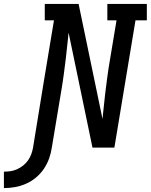

<svg xmlns="http://www.w3.org/2000/svg" viewBox="-133 -755 771 982"><path d="M-113 207V123Q-96 123 -79 120.5Q-62 118 -45.5 110.5Q-29 103 -14.5 91.5Q0 80 10.5 65Q21 50 27 33.5Q33 17 36 0Q62 -163 89 -325.5Q116 -488 143 -651H96V-735H269L391 -148Q392 -152 392.5 -156.5Q393 -161 393 -165L405 -276Q410 -317 415.5 -358.5Q421 -400 428 -441L463 -651H416V-735H618V-651H560L452 0H340L218 -587Q217 -583 216.5 -578.5Q216 -574 216 -570L204 -459Q199 -418 193.5 -376.5Q188 -335 181 -294L132 0Q128 28 118 56Q108 84 91 109Q74 134 50.5 153.5Q27 173 -0.5 185Q-28 197 -56.5 202Q-85 207 -113 207Z"/></svg>

Font: Iosevka Curly Slab MdExObl
Style: Regular
Weight: 500
Width: 7
Italic angle: -9°
Monospace: yes
Designer: Belleve Invis
Foundry: Belleve Invis
Version: Version 11.1.0; ttfautohint (v1.8.3)